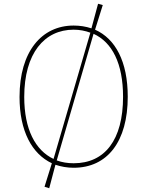

<svg xmlns="http://www.w3.org/2000/svg" viewBox="-20 -882 784 1022"><path d="M486 -724 527 -855 502 -862 467 -732V-731C437 -741 405 -746 372 -746C202 -746 84 -608 84 -366C84 -184 150 -63 256 -13L217 112L242 120L275 -5C305 5 337 11 372 11C552 11 660 -129 660 -367C660 -555 594 -676 486 -724ZM109 -366C109 -598 216 -724 372 -724C404 -724 434 -718 461 -708L265 -36C168 -82 109 -194 109 -366ZM372 -13C339 -13 310 -18 282 -28L478 -702C577 -657 635 -544 635 -367C635 -137 538 -13 372 -13Z"/></svg>

Font: Glow Sans SC Normal Thin
Style: Regular
Weight: 100
Designer: Ryoko NISHIZUKA (kana, bopomofo & ideographs); Paul D. Hunt (Latin, Greek & Cyrillic); Sandoll Communications, Soo-young
Version: Version 0.93